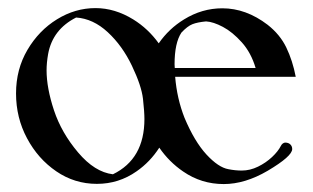

<svg xmlns="http://www.w3.org/2000/svg" viewBox="-20 -446 781 479"><path d="M261.7 -11.2Q340.3 -49.3 340.3 -148.9Q340.3 -167 336.7 -199.5Q333 -231.9 309.1 -282Q285.2 -332 248.8 -365.7Q212.4 -399.4 169.9 -402.3Q111.3 -372.6 100.1 -311.5Q96.2 -289.6 96.2 -270.5Q96.2 -226.6 114.7 -170.7Q133.3 -114.7 174.8 -65.7Q216.3 -16.6 261.7 -11.2ZM617.7 -276.4Q606.4 -314.5 583.3 -340.3Q560.1 -366.2 536.1 -378.9Q512.2 -391.6 494.1 -392.6Q472.7 -390.6 460.2 -385.7Q447.8 -380.9 432.6 -364.7Q415.5 -338.9 415.5 -285.6L416 -276.4ZM377.4 -77.6Q354.5 -42 320.8 -18.6Q276.4 12.7 221.7 12.7Q166 12.7 120.4 -18.6Q74.7 -49.8 47.4 -101.1Q20 -152.3 20 -212.9Q20 -273.4 48.6 -321.8Q77.1 -370.1 122.3 -397.9Q167.5 -425.8 218.3 -425.8Q266.6 -425.8 312.5 -397.5Q349.6 -374.5 376 -337.9Q401.4 -374.5 439 -397.5Q483.9 -425.3 534.7 -425.3Q593.8 -425.3 647.5 -384.3Q678.7 -359.9 694.3 -327.4Q710 -294.9 717.8 -254.4H417Q421.4 -200.2 440.4 -151.9Q465.3 -92.8 495.1 -60.5Q524.9 -28.3 549.8 -23.9Q566.9 -20.5 583 -20.5Q604 -20.5 623.8 -30.3Q643.6 -40 658.7 -54.2Q673.8 -68.4 680.7 -82Q684.1 -88.9 690.9 -90.3Q699.7 -90.3 704.3 -85.7Q709 -81.1 709 -74.2Q709 -56.2 647.9 -20Q591.3 13.2 538.1 13.2Q482.4 13.2 437 -18.1Q401.9 -42 377.4 -77.6Z"/></svg>

Font: Quaaykop
Style: Regular
Weight: 400
Designer: Tup Wanders
Foundry: Free font, DO NOT SELL
Version: Version 1.00;July 31, 2023;FontCreator 11.5.0.2430 64-bit